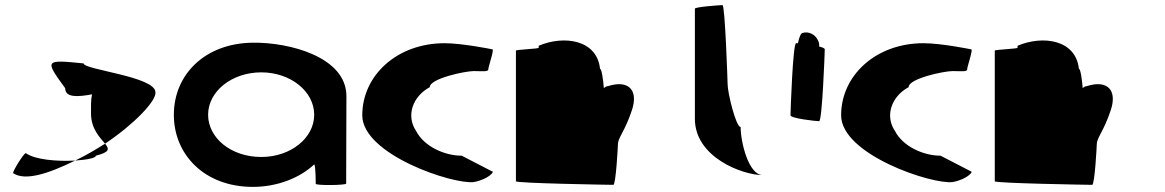

<svg xmlns="http://www.w3.org/2000/svg" viewBox="-20 -723 4556 751"><path d="M31 -46C78 -14 168 -43 274 -95C204 -91 117 -98 81 -124C73 -124 31 -56 31 -46ZM235 -378C235 -340 285 -344 340 -354C335 -333 336 -306 336 -279C336 -218 372 -184 391 -161C507 -239 592 -329 588 -362C588 -424 307 -450 307 -475C156 -490 153 -490 235 -378ZM274 -95C321 -98 355 -105 355 -114C410 -128 408 -140 391 -161C353 -137 314 -114 274 -95Z M660 -274C660 -118 780 8 969 8C1066 8 1154 -28 1209 -80C1215 -76 1215 -4 1215 -4C1215 3 1334 2 1334 -5L1335 -347C1335 -500 1112 -558 969 -556C780 -554 660 -430 660 -274ZM794 -274C794 -366 887 -440 1002 -440C1116 -440 1209 -366 1209 -274C1209 -184 1118 -109 1002 -109C883 -109 794 -184 794 -274Z M1397 -272C1397 -118 1754 0 1834 -11C1891 -22 1914 -52 1906 -52L1786 -114C1719 -114 1639 -150 1608 -210C1567 -270 1594 -346 1661 -382C1661 -416 1800 -445 1833 -445C1867 -445 1890 -441 1890 -452C1890 -462 1914 -530 1906 -530C1906 -530 1789 -554 1719 -554C1533 -554 1397 -428 1397 -272Z M1998 -14C1998 -6 2369 0 2379 0C2389 0 2397 -152 2397 -159C2397 -184 2424 -209 2451 -290C2479 -371 2438 -412 2358 -386C2352 -386 2347 -383 2342 -378C2339 -416 2333 -454 2327 -454C2315 -568 2186 -586 2087 -544V-536C2086 -532 1998 -529 1998 -525Z M2698 -258C2698 -108 2884 -38 2964 -38C2908 -38 2877 -167 2877 -226C2858 -227 2826 -361 2826 -394C2826 -401 2816 -703 2806 -703C2796 -703 2698 -696 2698 -689Z M3072 -272C3072 -260 3171 -249 3184 -249C3196 -249 3206 -518 3206 -530C3206 -534 3197 -538 3184 -541C3185 -548 3184 -556 3180 -564C3170 -588 3142 -602 3119 -594C3113 -594 3106 -578 3101 -554H3094C3081 -554 3072 -284 3072 -272Z M3270 -272C3270 -118 3627 0 3707 -11C3764 -22 3787 -52 3779 -52L3659 -114C3592 -114 3512 -150 3481 -210C3440 -270 3467 -346 3534 -382C3534 -416 3673 -445 3706 -445C3740 -445 3763 -441 3763 -452C3763 -462 3787 -530 3779 -530C3779 -530 3662 -554 3592 -554C3406 -554 3270 -428 3270 -272Z M3871 -14C3871 -6 4242 0 4252 0C4262 0 4270 -152 4270 -159C4270 -184 4297 -209 4324 -290C4352 -371 4311 -412 4231 -386C4225 -386 4220 -383 4215 -378C4212 -416 4206 -454 4200 -454C4188 -568 4059 -586 3960 -544V-536C3959 -532 3871 -529 3871 -525Z"/></svg>

Font: Ampere
Style: SCExt
Weight: 400
Version: Version 1